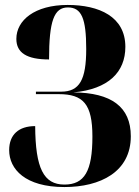

<svg xmlns="http://www.w3.org/2000/svg" viewBox="-20 -744 563 775"><path d="M240 11C385 11 508 -50 508 -194C508 -313 429 -370 276 -371C418 -384 486 -453 486 -555C486 -677 380 -724 253 -724C120 -724 46 -662 46 -587C46 -531 88 -504 178 -504C178 -659 198 -714 254 -714C309 -714 328 -670 328 -546C328 -422 301 -374 227 -374H125V-364H217C316 -364 353 -324 353 -193C353 -53 321 1 240 1C156 1 123 -65 122 -235C55 -235 17 -200 17 -138C17 -61 82 11 240 11Z"/></svg>

Font: Noto Serif Display ExtraCondensed Black
Style: Regular
Weight: 900
Width: 2
Designer: Monotype Design Team
Foundry: Monotype Imaging Inc.
Version: Version 2.009